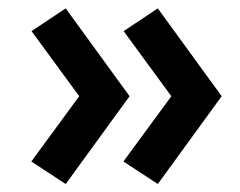

<svg xmlns="http://www.w3.org/2000/svg" viewBox="-20 -492 586 469"><path d="M365.5 -42.5 281.5 -97.5 398.5 -257 282 -416 365.5 -471.5 521.5 -257ZM140.5 -42.5 56.5 -97.5 173.5 -257 57 -416 140.5 -471.5 296.5 -257Z"/></svg>

Font: Geologica EX Med
Style: Regular
Weight: 500
Designer: Sindre Bremnes, Frode Helland
Foundry: Monokrom Skriftforlag AS
Version: Version 1.010;gftools[0.9.28]